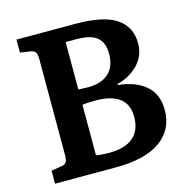

<svg xmlns="http://www.w3.org/2000/svg" viewBox="-104 -800 886 901"><g transform="rotate(-15 339.5 -350.0)"><path d="M54 0V-63L103 -71Q122 -74 128 -84Q134 -94 134 -122V-582Q134 -607 127.5 -617Q121 -627 101 -630L54 -637V-700H338Q477 -700 539 -658Q601 -616 601 -536Q601 -475 560 -433Q519 -391 458 -376V-371Q545 -362 593 -319.5Q641 -277 641 -201Q641 -106 566.5 -53Q492 0 350 0ZM323 -397Q387 -397 422 -430Q457 -463 457 -523Q457 -577 427 -603Q397 -629 325 -629H274V-399Q283 -398 294.5 -397.5Q306 -397 323 -397ZM337 -74Q414 -74 454 -107.5Q494 -141 494 -207Q494 -269 454 -298.5Q414 -328 338 -328Q297 -328 274 -324V-79Q296 -74 337 -74Z"/></g></svg>

Font: Literata 12pt SemiBold
Style: Regular
Weight: 600
Designer: Latin by Veronika Burian and Jose Scaglione. Greek by Irene Vlachou. Cyrillic by Vera Evstafieva.
Foundry: TypeTogether
Version: Version 3.002